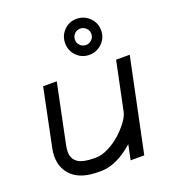

<svg xmlns="http://www.w3.org/2000/svg" viewBox="-141 -872 882 989"><g transform="rotate(-20 300.0 -377.0)"><path d="M118.7 -171.9Q115.2 -155.3 115.2 -139.6Q115.2 -127.4 117.4 -117.2Q119.6 -106.9 127 -96.2Q134.3 -85.4 146.5 -77.9Q158.7 -70.3 179.9 -65.7Q201.2 -61 230 -61H243.2Q274.4 -61 311.5 -79.8Q348.6 -98.6 378.4 -125.2Q408.2 -151.9 429.9 -181.4Q451.7 -210.9 456.1 -232.4L511.7 -499.5H586.4L479.5 13.2H404.8L421.9 -69.3Q328.6 13.2 243.2 13.2H230Q135.7 13.2 88.9 -29.1Q42 -71.3 42 -139.6Q42 -162.1 47.4 -186.5L111.8 -499.5H186.5ZM360.6 -700.2Q347.7 -687 347.7 -668.5Q347.7 -649.9 360.6 -636.7Q373.5 -623.5 392.1 -623.5Q410.6 -623.5 424.1 -636.7Q437.5 -649.9 437.5 -668.5Q437.5 -687 424.1 -700.2Q410.6 -713.4 392.1 -713.4Q373.5 -713.4 360.6 -700.2ZM322.3 -598.6Q293.9 -627.4 293.9 -668.5Q293.9 -709.5 322.3 -738.3Q350.6 -767.1 391.6 -767.1Q432.6 -767.1 461.9 -738.3Q491.2 -709.5 491.2 -668.5Q491.2 -627.4 461.9 -598.6Q432.6 -569.8 391.6 -569.8Q350.6 -569.8 322.3 -598.6Z"/></g></svg>

Font: Anka/Coder
Style: Italic
Weight: 400
Italic angle: -12°
Monospace: yes
Version: Version 001.100